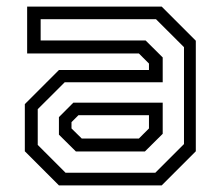

<svg xmlns="http://www.w3.org/2000/svg" viewBox="-20 -560 666 580"><path d="M158 0 55 -103V-245.5L158 -348.5H430V-368L399.5 -398.5H62V-540H468.5L571.5 -437V-103L468.5 0ZM209.2 -102.5 158 -153.2V-206.2L201.5 -249.8H471.5V-155.8L417.8 -102.5ZM178 -38.2H449.2L535.8 -124.8V-417.5L451.2 -502H102.8V-437.8H419.8L471.5 -386.5V-311.5H175.5L94 -230.2V-122.2ZM227 -141.5H399.5L430 -172V-212H217L196 -191V-172Z"/></svg>

Font: Tourney Thin
Style: Regular
Weight: 100
Designer: Tyler Finck
Foundry: Etcetera Type Co
Version: Version 1.015